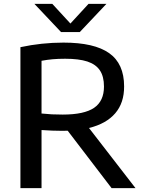

<svg xmlns="http://www.w3.org/2000/svg" viewBox="-20 -967 742 987"><path d="M553.5 0 328 -295Q319 -294.5 299.5 -294.5Q250.5 -294.5 193.5 -298.5V0H85V-724.5Q194 -748 306.5 -748Q464.5 -748 541.2 -693.8Q618 -639.5 618 -523Q618.5 -438.5 572.5 -384.8Q526.5 -331 437.5 -309L676.5 0ZM193.5 -383.5Q223.5 -380.5 246.8 -379.2Q270 -378 302.5 -378Q413 -378 463.8 -412.8Q514.5 -447.5 514.5 -522Q514.5 -574 493.5 -605.2Q472.5 -636.5 429 -650.8Q385.5 -665 315 -665Q279.5 -665 251.2 -662.5Q223 -660 193.5 -654.5ZM435 -947H527L390 -802H294L157 -947H249L342 -846Z"/></svg>

Font: Encode Sans Semi Expanded Medium
Style: Regular
Weight: 500
Width: 6
Designer: Multiple Designers
Foundry: Impallari Type
Version: Version 2.000